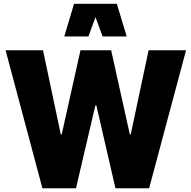

<svg xmlns="http://www.w3.org/2000/svg" viewBox="-20 -1004 1020 1024"><path d="M655.8 -809.6H527.3L489.3 -912.6L451.7 -809.6H322.8L375 -983.9H603ZM677.2 -287.1 772.5 -735.8H972.2L775.4 0H595.7L493.7 -442.4H488.8L385.3 0H206.1L9.8 -735.8H209.5L304.2 -287.1H309.1L409.2 -735.8H572.8L672.4 -287.1Z"/></svg>

Font: Estedad-FD Black
Style: Regular
Weight: 900
Designer: Amin Abedi
Version: Version 7.3